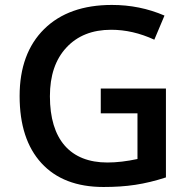

<svg xmlns="http://www.w3.org/2000/svg" viewBox="-20 -744 766 774"><path d="M386.2 -287.1H534.2V-103C491.2 -93.8 450.7 -88.9 413.1 -88.9C263.2 -88.9 181.2 -181.6 181.2 -356C181.2 -439 203.1 -504.4 247.6 -552.2C292 -600.1 352.1 -624 428.2 -624C486.3 -624 543.9 -610.8 602.1 -584L643.1 -681.2C576.2 -710 505.9 -724.1 431.2 -724.1C315.4 -724.1 224.1 -691.9 158.2 -627C92.3 -562 59.1 -471.7 59.1 -356.9C59.1 -240.2 88.4 -150.4 147 -86.4C205.6 -22.5 289.1 9.8 397 9.8C490.2 9.8 561.5 -0.5 648.9 -28.8V-387.2H386.2Z"/></svg>

Font: Samim Medium
Style: Regular
Weight: 500
Foundry: DejaVu fonts team - Redesigned by Saber Rastikerdar
Version: Version 4.0.5